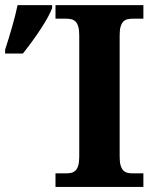

<svg xmlns="http://www.w3.org/2000/svg" viewBox="-68 -734 611 754"><path d="M149.9 0V-53.2H191.9Q203.1 -53.2 212.4 -55.4Q221.7 -57.6 228.5 -64.5Q235.4 -71.3 239.3 -84Q243.2 -96.7 243.2 -118.2V-595.7Q243.2 -617.2 239.3 -629.9Q235.4 -642.6 228.5 -649.4Q221.7 -656.2 212.4 -658.4Q203.1 -660.6 191.9 -660.6H149.9V-713.9H495.1V-660.6H453.1Q442.4 -660.6 432.9 -658.4Q423.3 -656.2 416.5 -649.4Q409.7 -642.6 405.8 -629.9Q401.9 -617.2 401.9 -595.7V-118.2Q401.9 -96.7 405.8 -84Q409.7 -71.3 416.5 -64.5Q423.3 -57.6 432.9 -55.4Q442.4 -53.2 453.1 -53.2H495.1V0ZM-47.9 -539.1Q-33.7 -582 -20 -630.1Q-6.3 -678.2 1 -713.9H136.7V-702.1Q124.5 -669.9 92.3 -620.8Q60.1 -571.8 22 -523.9H-47.9Z"/></svg>

Font: Droid Serif
Style: Bold
Weight: 700
Designer: Monotype Design team
Foundry: Monotype Imaging Inc.
Version: Version 1.03